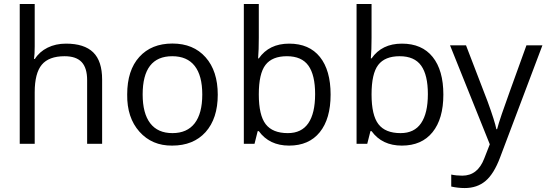

<svg xmlns="http://www.w3.org/2000/svg" viewBox="-20 -728 2767 972"><path d="M497 0H421.1V-322.5Q421.1 -384.2 393.3 -413.8Q365.5 -443.4 306.9 -443.4Q227.5 -443.4 191.6 -400.4Q155.7 -357.4 155.7 -260.9V0H79.9V-707.8H155.7V-493.4Q155.7 -453 152.2 -429.7H156.7Q179.5 -466.1 220.7 -486.6Q261.9 -507.1 314 -507.1Q406.5 -507.1 451.7 -463.1Q497 -419.1 497 -325.1Z M1020.7 -59.2Q959 9.1 851.4 9.1Q749.7 10.1 686 -61.2Q622.3 -132.5 623.9 -249.7Q623.9 -372.1 685.3 -439.8Q746.7 -507.6 852.9 -507.6Q959 -507.6 1020.7 -438.1Q1082.4 -368.6 1082.4 -248.5Q1082.4 -128.4 1020.7 -59.2ZM851.9 -443.4Q702.2 -443.4 702.2 -249.7Q702.2 -154.2 740.4 -104.1Q778.6 -54.1 852.9 -54.1Q927.2 -54.1 965.6 -103.9Q1004 -153.7 1004 -249.5Q1004 -345.3 965.6 -394.3Q927.2 -443.4 851.9 -443.4Z M1290.2 -64.2H1284.6L1268.5 0H1214.4V-707.8H1290.2V-535.9Q1290.2 -475.2 1286.7 -432.3H1290.2Q1342.3 -507.1 1443.9 -507.1Q1545.5 -507.1 1599.6 -439.6Q1653.7 -372.1 1653.7 -249.2Q1653.7 -126.4 1598.8 -58.6Q1544 9.1 1443.6 9.1Q1343.3 9.1 1290.2 -64.2ZM1437.3 -54.1Q1506.6 -54.1 1541 -104.4Q1575.3 -154.7 1575.3 -251.5Q1575.3 -348.3 1541.2 -395.9Q1507.1 -443.4 1432.5 -443.4Q1357.9 -443.4 1324.1 -399.4Q1290.2 -355.4 1290.2 -250Q1290.2 -144.6 1325.1 -99.3Q1360 -54.1 1437.3 -54.1Z M1861 -64.2H1855.4L1839.2 0H1785.1V-707.8H1861V-535.9Q1861 -475.2 1857.4 -432.3H1861Q1913 -507.1 2014.7 -507.1Q2116.3 -507.1 2170.4 -439.6Q2224.5 -372.1 2224.5 -249.2Q2224.5 -126.4 2169.6 -58.6Q2114.8 9.1 2014.4 9.1Q1914.1 9.1 1861 -64.2ZM2008.1 -54.1Q2077.4 -54.1 2111.7 -104.4Q2146.1 -154.7 2146.1 -251.5Q2146.1 -348.3 2112 -395.9Q2077.9 -443.4 2003.3 -443.4Q1928.7 -443.4 1894.8 -399.4Q1861 -355.4 1861 -250Q1861 -144.6 1895.9 -99.3Q1930.7 -54.1 2008.1 -54.1Z M2332.7 224Q2298.8 224 2264.4 216.4V155.7Q2290.7 161.3 2320.5 161.3Q2398.4 161.3 2431.7 73.8L2459.6 2.5L2258.3 -498.5H2339.2L2448.4 -214.4Q2485.3 -113.2 2492.9 -73.8H2496.5Q2503 -99.6 2520.5 -151.2Q2537.9 -202.7 2645.1 -498.5H2726L2511.6 69.3Q2480.3 152.7 2437.8 188.3Q2395.3 224 2332.7 224Z"/></svg>

Font: Khula
Style: Regular
Weight: 400
Designer: Erin McLaughlin, Steve Matteson
Version: Version 1.000;PS 1.0;hotconv 1.0.72;makeotf.lib2.5.5900; ttf